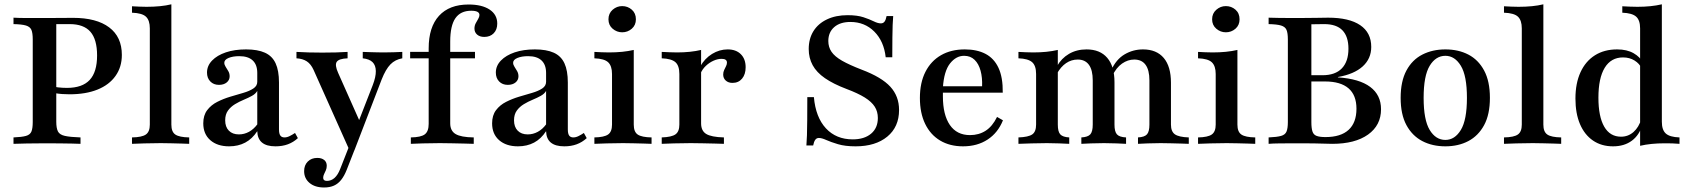

<svg xmlns="http://www.w3.org/2000/svg" viewBox="-20 -651 7642 869"><path d="M41.1 0V-29Q79 -30.6 97.6 -35.9Q116.1 -41.1 122.2 -55.6Q128.2 -70.2 128.2 -98.4V-472.6Q128.2 -501.6 122.2 -515.7Q116.1 -529.8 97.6 -535.5Q79 -541.1 41.1 -541.9V-571Q51.6 -570.2 69.4 -569.8Q87.1 -569.4 112.5 -569.4Q137.9 -569.4 171.8 -569.4Q222.6 -569.4 257.7 -569.8Q292.7 -570.2 310.5 -570.2Q416.9 -570.2 474.2 -527Q531.5 -483.9 531.5 -402.4Q531.5 -347.6 502.8 -307.3Q474.2 -266.9 421.4 -245.6Q368.5 -224.2 294.4 -224.2Q277.4 -224.2 261.3 -225.4Q245.2 -226.6 231 -229Q216.9 -231.5 206.5 -233.9V-262.9Q222.6 -258.1 242.3 -255.6Q262.1 -253.2 283.1 -253.2Q352.4 -253.2 385.9 -289.1Q419.4 -325 419.4 -400Q419.4 -472.6 389.1 -507.3Q358.9 -541.9 295.2 -541.9H234.7V-100Q234.7 -71 242.3 -56Q250 -41.1 273.8 -35.9Q297.6 -30.6 344.4 -29V0Q329.8 -0.8 306.5 -1.2Q283.1 -1.6 252 -2Q221 -2.4 184.7 -2.4Q137.1 -2.4 101.2 -1.6Q65.3 -0.8 41.1 0Z M577.4 0V-29Q622.6 -29.8 640.3 -42.3Q658.1 -54.8 658.1 -87.1V-522.6Q658.1 -558.9 640.7 -575.4Q623.4 -591.9 577.4 -593.5V-622.6Q593.5 -621.8 610.5 -621Q627.4 -620.2 643.5 -620.2Q675.8 -620.2 704 -623Q732.3 -625.8 755.6 -631.5V-87.1Q755.6 -54 773.8 -41.9Q791.9 -29.8 836.3 -29V0Q824.2 -0.8 803.2 -1.2Q782.3 -1.6 757.3 -2.4Q732.3 -3.2 708.1 -3.2Q671 -3.2 633.5 -2Q596 -0.8 577.4 0Z M1016.9 11.3Q963.7 11.3 931.9 -16.5Q900 -44.4 900 -92.7Q900 -129 917.7 -152.4Q935.5 -175.8 963.3 -189.9Q991.1 -204 1022.2 -213.3Q1053.2 -222.6 1081 -230.6Q1108.9 -238.7 1126.6 -250.4Q1144.4 -262.1 1144.4 -280.6V-321Q1144.4 -358.1 1123.8 -377.4Q1103.2 -396.8 1062.9 -396.8Q1033.9 -396.8 1014.5 -388.7Q995.2 -380.6 995.2 -366.9Q995.2 -358.1 1001.2 -348.8Q1007.3 -339.5 1013.3 -329Q1019.4 -318.5 1019.4 -305.6Q1019.4 -288.7 1006 -277.8Q992.7 -266.9 971 -266.9Q946.8 -266.9 931.9 -282.3Q916.9 -297.6 916.9 -322.6Q916.9 -353.2 939.9 -377Q962.9 -400.8 1002.4 -414.1Q1041.9 -427.4 1093.5 -427.4Q1146 -427.4 1179 -412.5Q1212.1 -397.6 1227.4 -364.5Q1242.7 -331.5 1242.7 -277.4V-65.3Q1242.7 -46 1248.8 -37.5Q1254.8 -29 1267.7 -29Q1279 -29 1291.1 -35.1Q1303.2 -41.1 1315.3 -49.2L1328.2 -25.8Q1308.1 -7.3 1283.1 2Q1258.1 11.3 1226.6 11.3Q1146 11.3 1144.4 -57.3Q1121.8 -22.6 1089.9 -5.6Q1058.1 11.3 1016.9 11.3ZM1061.3 -42.7Q1085.5 -42.7 1106.9 -54.4Q1128.2 -66.1 1144.4 -87.9V-239.5Q1137.1 -226.6 1120.6 -217.3Q1104 -208.1 1083.5 -199.6Q1062.9 -191.1 1043.5 -179.4Q1024.2 -167.7 1011.7 -150.4Q999.2 -133.1 999.2 -106.5Q999.2 -76.6 1015.7 -59.7Q1032.3 -42.7 1061.3 -42.7Z M1562.1 29.8 1399.2 -334.7Q1387.1 -361.3 1368.5 -373.4Q1350 -385.5 1321.8 -387.1V-416.1Q1350 -414.5 1377.4 -413.7Q1404.8 -412.9 1438.7 -412.9Q1474.2 -412.9 1501.2 -413.7Q1528.2 -414.5 1553.2 -416.1V-387.1Q1513.7 -385.5 1504 -371Q1494.4 -356.5 1510.5 -321L1612.1 -92.7L1596.8 -85.5L1666.9 -265.3Q1681.5 -303.2 1681 -329.4Q1680.6 -355.6 1666.1 -369.8Q1651.6 -383.9 1621.8 -387.1V-416.1Q1641.1 -415.3 1656.9 -414.9Q1672.6 -414.5 1687.5 -414.1Q1702.4 -413.7 1717.7 -413.7Q1738.7 -413.7 1761.7 -414.5Q1784.7 -415.3 1800.8 -416.1V-387.1Q1768.5 -381.5 1747.2 -359.7Q1725.8 -337.9 1707.3 -291.1L1583.9 29.8ZM1446.8 197.6Q1405.6 197.6 1381 177Q1356.5 156.5 1356.5 123.4Q1356.5 96.8 1373 80.2Q1389.5 63.7 1416.1 63.7Q1435.5 63.7 1447.2 73Q1458.9 82.3 1458.9 99.2Q1458.9 110.5 1454.8 119.8Q1450.8 129 1446.8 137.1Q1442.7 145.2 1442.7 154Q1442.7 167.7 1459.7 167.7Q1479 167.7 1494 154.4Q1508.9 141.1 1519.4 114.5L1571 -16.9L1596.8 -4L1549.2 117.7Q1538.7 144.4 1524.6 162.5Q1510.5 180.6 1491.5 189.1Q1472.6 197.6 1446.8 197.6Z M1839.5 0V-29Q1885.5 -29.8 1902.8 -43.1Q1920.2 -56.5 1920.2 -90.3V-432.3Q1920.2 -528.2 1966.9 -579.4Q2013.7 -630.6 2100.8 -630.6Q2161.3 -630.6 2196 -607.7Q2230.6 -584.7 2230.6 -544.4Q2230.6 -516.9 2214.5 -500.4Q2198.4 -483.9 2171.8 -483.9Q2151.6 -483.9 2139.5 -494.4Q2127.4 -504.8 2127.4 -521.8Q2127.4 -534.7 2133.1 -545.6Q2138.7 -556.5 2144.4 -565.7Q2150 -575 2150 -583.1Q2150 -602.4 2112.9 -602.4Q2064.5 -602.4 2041.1 -568.5Q2017.7 -534.7 2017.7 -462.9V-92.7Q2017.7 -58.9 2041.9 -44.4Q2066.1 -29.8 2124.2 -29V0Q2108.9 -0.8 2083.1 -1.2Q2057.3 -1.6 2027.8 -2.4Q1998.4 -3.2 1971 -3.2Q1929 -3.2 1893.1 -2Q1857.3 -0.8 1839.5 0ZM1836.3 -387.1V-416.1H2129.8V-387.1Z M2324.2 11.3Q2271 11.3 2239.1 -16.5Q2207.3 -44.4 2207.3 -92.7Q2207.3 -129 2225 -152.4Q2242.7 -175.8 2270.6 -189.9Q2298.4 -204 2329.4 -213.3Q2360.5 -222.6 2388.3 -230.6Q2416.1 -238.7 2433.9 -250.4Q2451.6 -262.1 2451.6 -280.6V-321Q2451.6 -358.1 2431 -377.4Q2410.5 -396.8 2370.2 -396.8Q2341.1 -396.8 2321.8 -388.7Q2302.4 -380.6 2302.4 -366.9Q2302.4 -358.1 2308.5 -348.8Q2314.5 -339.5 2320.6 -329Q2326.6 -318.5 2326.6 -305.6Q2326.6 -288.7 2313.3 -277.8Q2300 -266.9 2278.2 -266.9Q2254 -266.9 2239.1 -282.3Q2224.2 -297.6 2224.2 -322.6Q2224.2 -353.2 2247.2 -377Q2270.2 -400.8 2309.7 -414.1Q2349.2 -427.4 2400.8 -427.4Q2453.2 -427.4 2486.3 -412.5Q2519.4 -397.6 2534.7 -364.5Q2550 -331.5 2550 -277.4V-65.3Q2550 -46 2556 -37.5Q2562.1 -29 2575 -29Q2586.3 -29 2598.4 -35.1Q2610.5 -41.1 2622.6 -49.2L2635.5 -25.8Q2615.3 -7.3 2590.3 2Q2565.3 11.3 2533.9 11.3Q2453.2 11.3 2451.6 -57.3Q2429 -22.6 2397.2 -5.6Q2365.3 11.3 2324.2 11.3ZM2368.5 -42.7Q2392.7 -42.7 2414.1 -54.4Q2435.5 -66.1 2451.6 -87.9V-239.5Q2444.4 -226.6 2427.8 -217.3Q2411.3 -208.1 2390.7 -199.6Q2370.2 -191.1 2350.8 -179.4Q2331.5 -167.7 2319 -150.4Q2306.5 -133.1 2306.5 -106.5Q2306.5 -76.6 2323 -59.7Q2339.5 -42.7 2368.5 -42.7Z M2670.2 0V-29Q2714.5 -29.8 2732.3 -42.3Q2750 -54.8 2750 -87.1V-316.1Q2750 -352.4 2732.7 -369Q2715.3 -385.5 2670.2 -387.1V-416.1Q2685.5 -415.3 2702.4 -414.5Q2719.4 -413.7 2736.3 -413.7Q2767.7 -413.7 2796 -416.5Q2824.2 -419.4 2848.4 -425V-87.1Q2848.4 -54 2866.5 -41.9Q2884.7 -29.8 2929 -29V0Q2916.9 -0.8 2896 -1.2Q2875 -1.6 2850 -2.4Q2825 -3.2 2800 -3.2Q2763.7 -3.2 2726.2 -2Q2688.7 -0.8 2670.2 0ZM2796 -504.8Q2771.8 -504.8 2752.8 -521Q2733.9 -537.1 2733.9 -563.7Q2733.9 -590.3 2752.8 -606.9Q2771.8 -623.4 2796 -623.4Q2821 -623.4 2839.5 -607.3Q2858.1 -591.1 2858.1 -563.7Q2858.1 -537.1 2839.5 -521Q2821 -504.8 2796 -504.8Z M2975 0V-29Q3020.2 -30.6 3037.5 -43.1Q3054.8 -55.6 3054.8 -87.1V-316.1Q3054.8 -354 3036.7 -369.8Q3018.5 -385.5 2975 -387.1V-416.1Q2995.2 -415.3 3010.9 -414.5Q3026.6 -413.7 3044.4 -413.7Q3105.6 -413.7 3153.2 -425V-92.7Q3153.2 -58.9 3176.2 -44.8Q3199.2 -30.6 3256.5 -29V0Q3241.9 -0.8 3216.9 -1.2Q3191.9 -1.6 3162.9 -2.4Q3133.9 -3.2 3106.5 -3.2Q3066.1 -3.2 3029.4 -2Q2992.7 -0.8 2975 0ZM3295.2 -275.8Q3276.6 -275.8 3264.9 -286.3Q3253.2 -296.8 3253.2 -313.7Q3253.2 -325 3257.7 -334.3Q3262.1 -343.5 3266.1 -351.6Q3270.2 -359.7 3270.2 -367.7Q3270.2 -384.7 3246 -384.7Q3228.2 -384.7 3209.3 -376.2Q3190.3 -367.7 3174.6 -352.8Q3158.9 -337.9 3150.8 -318.5L3149.2 -350Q3169.4 -386.3 3202.8 -406.9Q3236.3 -427.4 3273.4 -427.4Q3311.3 -427.4 3333.1 -405.6Q3354.8 -383.9 3354.8 -346.8Q3354.8 -314.5 3338.7 -295.2Q3322.6 -275.8 3295.2 -275.8Z M3852.4 11.3Q3804.8 11.3 3772.6 1.6Q3740.3 -8.1 3719.8 -17.3Q3699.2 -26.6 3686.3 -26.6Q3675.8 -26.6 3669.8 -18.1Q3663.7 -9.7 3660.5 7.3H3629.8Q3631.5 -12.1 3632.3 -38.7Q3633.1 -65.3 3633.5 -106.5Q3633.9 -147.6 3633.9 -211.3H3663.7Q3671.8 -120.2 3718.1 -70.2Q3764.5 -20.2 3839.5 -20.2Q3891.9 -20.2 3922.6 -46Q3953.2 -71.8 3953.2 -116.9Q3953.2 -146 3939.1 -168.1Q3925 -190.3 3894 -209.7Q3862.9 -229 3811.3 -248.4Q3751.6 -271 3713.7 -297.2Q3675.8 -323.4 3658.1 -356Q3640.3 -388.7 3640.3 -429Q3640.3 -475.8 3661.7 -510.1Q3683.1 -544.4 3723 -563.3Q3762.9 -582.3 3816.1 -582.3Q3859.7 -582.3 3887.9 -573Q3916.1 -563.7 3934.7 -554.4Q3953.2 -545.2 3966.9 -545.2Q3977.4 -545.2 3983.5 -553.2Q3989.5 -561.3 3992.7 -578.2H4022.6Q4021 -560.5 4020.2 -537.9Q4019.4 -515.3 4019 -481Q4018.5 -446.8 4018.5 -391.9H3988.7Q3980.6 -464.5 3937.1 -508.1Q3893.5 -551.6 3829 -551.6Q3782.3 -551.6 3755.6 -528.2Q3729 -504.8 3729 -465.3Q3729 -437.9 3743.5 -416.5Q3758.1 -395.2 3791.1 -376.2Q3824.2 -357.3 3880.6 -335.5Q3970.2 -301.6 4009.7 -258.5Q4049.2 -215.3 4049.2 -153.2Q4049.2 -76.6 3996 -32.7Q3942.7 11.3 3852.4 11.3Z M4338.7 11.3Q4279 11.3 4235.1 -14.9Q4191.1 -41.1 4167.3 -90.3Q4143.5 -139.5 4143.5 -207.3Q4143.5 -276.6 4168.5 -325.8Q4193.5 -375 4239.1 -401.2Q4284.7 -427.4 4346.8 -427.4Q4401.6 -427.4 4440.3 -407.3Q4479 -387.1 4499.2 -344Q4519.4 -300.8 4518.5 -231.5H4212.1L4211.3 -260.5H4425Q4426.6 -300 4418.1 -331Q4409.7 -362.1 4391.1 -380.2Q4372.6 -398.4 4343.5 -398.4Q4307.3 -398.4 4279.8 -363.7Q4252.4 -329 4247.6 -254L4248.4 -251.6Q4247.6 -243.5 4247.6 -234.7Q4247.6 -225.8 4247.6 -214.5Q4247.6 -131.5 4279 -85.5Q4310.5 -39.5 4370.2 -39.5Q4410.5 -39.5 4441.1 -59.3Q4471.8 -79 4492.7 -121.8L4519.4 -106.5Q4496.8 -50 4450 -19.4Q4403.2 11.3 4338.7 11.3Z M5130.6 0V-29Q5160.5 -30.6 5171.4 -43.1Q5182.3 -55.6 5182.3 -87.1V-287.1Q5182.3 -333.9 5164.9 -357.7Q5147.6 -381.5 5113.7 -381.5Q5084.7 -381.5 5058.5 -363.3Q5032.3 -345.2 5013.7 -306.5L5008.9 -332.3Q5031.5 -382.3 5069.8 -404.8Q5108.1 -427.4 5153.2 -427.4Q5214.5 -427.4 5247.2 -388.7Q5279.8 -350 5279.8 -276.6V-87.1Q5279.8 -55.6 5297.6 -43.1Q5315.3 -30.6 5360.5 -29V0Q5348.4 -0.8 5327.4 -1.2Q5306.5 -1.6 5281.5 -2.4Q5256.5 -3.2 5233.1 -3.2Q5203.2 -3.2 5174.2 -2Q5145.2 -0.8 5130.6 0ZM4589.5 0V-29Q4634.7 -30.6 4652 -42.7Q4669.4 -54.8 4669.4 -87.1V-316.1Q4669.4 -354 4651.2 -369.8Q4633.1 -385.5 4589.5 -387.1V-416.1Q4606.5 -415.3 4623 -414.5Q4639.5 -413.7 4656.5 -413.7Q4687.9 -413.7 4715.7 -416.5Q4743.5 -419.4 4767.7 -425V-87.1Q4767.7 -54.8 4779 -42.7Q4790.3 -30.6 4819.4 -29V0Q4801.6 -0.8 4774.6 -2Q4747.6 -3.2 4718.5 -3.2Q4684.7 -3.2 4648.8 -2Q4612.9 -0.8 4589.5 0ZM4874.2 0V-29Q4904 -30.6 4914.9 -43.1Q4925.8 -55.6 4925.8 -87.1V-287.1Q4925.8 -333.9 4908.5 -357.7Q4891.1 -381.5 4858.1 -381.5Q4829 -381.5 4805.2 -365.3Q4781.5 -349.2 4763.7 -317.7V-350.8Q4783.9 -387.1 4818.5 -407.3Q4853.2 -427.4 4897.6 -427.4Q4958.9 -427.4 4991.5 -389.1Q5024.2 -350.8 5024.2 -279V-87.1Q5024.2 -55.6 5035.1 -43.1Q5046 -30.6 5076.6 -29V0Q5062.1 -0.8 5033.5 -2Q5004.8 -3.2 4976.6 -3.2Q4946.8 -3.2 4917.7 -2Q4888.7 -0.8 4874.2 0Z M5402.4 0V-29Q5446.8 -29.8 5464.5 -42.3Q5482.3 -54.8 5482.3 -87.1V-316.1Q5482.3 -352.4 5464.9 -369Q5447.6 -385.5 5402.4 -387.1V-416.1Q5417.7 -415.3 5434.7 -414.5Q5451.6 -413.7 5468.5 -413.7Q5500 -413.7 5528.2 -416.5Q5556.5 -419.4 5580.6 -425V-87.1Q5580.6 -54 5598.8 -41.9Q5616.9 -29.8 5661.3 -29V0Q5649.2 -0.8 5628.2 -1.2Q5607.3 -1.6 5582.3 -2.4Q5557.3 -3.2 5532.3 -3.2Q5496 -3.2 5458.5 -2Q5421 -0.8 5402.4 0ZM5528.2 -504.8Q5504 -504.8 5485.1 -521Q5466.1 -537.1 5466.1 -563.7Q5466.1 -590.3 5485.1 -606.9Q5504 -623.4 5528.2 -623.4Q5553.2 -623.4 5571.8 -607.3Q5590.3 -591.1 5590.3 -563.7Q5590.3 -537.1 5571.8 -521Q5553.2 -504.8 5528.2 -504.8Z M5721.8 0V-29Q5759.7 -30.6 5778.2 -35.9Q5796.8 -41.1 5802.8 -55.6Q5808.9 -70.2 5808.9 -98.4V-472.6Q5808.9 -501.6 5802.8 -515.7Q5796.8 -529.8 5778.2 -535.5Q5759.7 -541.1 5721.8 -541.9V-571Q5738.7 -570.2 5773 -569.8Q5807.3 -569.4 5856.5 -569.4Q5904 -569.4 5938.7 -570.2Q5973.4 -571 5991.1 -571Q6086.3 -571 6136.3 -537.1Q6186.3 -503.2 6186.3 -438.7Q6186.3 -385.5 6147.6 -350.4Q6108.9 -315.3 6035.5 -302.4V-300.8Q6132.3 -294.4 6181.5 -257.7Q6230.6 -221 6230.6 -156.5Q6230.6 -83.9 6171.8 -41.9Q6112.9 0 6009.7 0Q5996 0 5975.4 -0.8Q5954.8 -1.6 5925.8 -2Q5896.8 -2.4 5857.3 -2.4Q5807.3 -2.4 5772.6 -2Q5737.9 -1.6 5721.8 0ZM5979 -30.6Q6048.4 -30.6 6083.9 -63.3Q6119.4 -96 6119.4 -158.9Q6119.4 -220.2 6083.5 -251.2Q6047.6 -282.3 5976.6 -282.3H5889.5V-310.5H5965.3Q6023.4 -310.5 6053.2 -341.5Q6083.1 -372.6 6083.1 -430.6Q6083.1 -485.5 6056 -513.7Q6029 -541.9 5973.4 -541.9L5915.3 -541.1V-98.4Q5915.3 -71 5920.2 -56Q5925 -41.1 5939.1 -35.9Q5953.2 -30.6 5979 -30.6Z M6521.8 11.3Q6462.9 11.3 6417.3 -12.5Q6371.8 -36.3 6345.6 -84.7Q6319.4 -133.1 6319.4 -208.1Q6319.4 -283.1 6345.6 -331.9Q6371.8 -380.6 6417.7 -404Q6463.7 -427.4 6521.8 -427.4Q6580.6 -427.4 6625.8 -404Q6671 -380.6 6697.2 -331.9Q6723.4 -283.1 6723.4 -208.1Q6723.4 -133.1 6697.2 -84.7Q6671 -36.3 6625.8 -12.5Q6580.6 11.3 6521.8 11.3ZM6521.8 -17.7Q6564.5 -17.7 6591.9 -62.9Q6619.4 -108.1 6619.4 -208.1Q6619.4 -308.1 6591.9 -353.2Q6564.5 -398.4 6521.8 -398.4Q6478.2 -398.4 6450.8 -353.2Q6423.4 -308.1 6423.4 -208.1Q6423.4 -108.1 6450.8 -62.9Q6478.2 -17.7 6521.8 -17.7Z M6787.1 0V-29Q6832.3 -29.8 6850 -42.3Q6867.7 -54.8 6867.7 -87.1V-522.6Q6867.7 -558.9 6850.4 -575.4Q6833.1 -591.9 6787.1 -593.5V-622.6Q6803.2 -621.8 6820.2 -621Q6837.1 -620.2 6853.2 -620.2Q6885.5 -620.2 6913.7 -623Q6941.9 -625.8 6965.3 -631.5V-87.1Q6965.3 -54 6983.5 -41.9Q7001.6 -29.8 7046 -29V0Q7033.9 -0.8 7012.9 -1.2Q6991.9 -1.6 6966.9 -2.4Q6941.9 -3.2 6917.7 -3.2Q6880.6 -3.2 6843.1 -2Q6805.6 -0.8 6787.1 0Z M7403.2 8.9V-522.6Q7403.2 -559.7 7385.1 -575.8Q7366.9 -591.9 7322.6 -593.5V-622.6Q7339.5 -621.8 7356.5 -621Q7373.4 -620.2 7391.1 -620.2Q7421.8 -620.2 7449.6 -623Q7477.4 -625.8 7501.6 -631.5V-100Q7501.6 -62.9 7519.4 -46.8Q7537.1 -30.6 7581.5 -29V0Q7565.3 -1.6 7548.8 -2Q7532.3 -2.4 7513.7 -2.4Q7483.1 -2.4 7455.2 0.4Q7427.4 3.2 7403.2 8.9ZM7280.6 11.3Q7228.2 11.3 7189.9 -14.9Q7151.6 -41.1 7131 -89.5Q7110.5 -137.9 7110.5 -204.8Q7110.5 -274.2 7133.5 -324.2Q7156.5 -374.2 7198.8 -400.8Q7241.1 -427.4 7299.2 -427.4Q7343.5 -427.4 7373.8 -410.1Q7404 -392.7 7415.3 -367.7L7409.7 -341.9Q7400.8 -362.9 7378.2 -377Q7355.6 -391.1 7325.8 -391.1Q7271.8 -391.1 7243.1 -344.4Q7214.5 -297.6 7214.5 -208.9Q7214.5 -123.4 7240.7 -77.8Q7266.9 -32.3 7316.9 -32.3Q7349.2 -32.3 7373.4 -53.6Q7397.6 -75 7408.9 -112.9L7412.9 -85.5Q7400 -39.5 7365.7 -14.1Q7331.5 11.3 7280.6 11.3Z"/></svg>

Font: Playfair SemiBold
Style: Regular
Weight: 600
Designer: Claus Eggers Sørensen
Foundry: Claus Eggers Sørensen
Version: Version 2.001;gftools[0.9.30]